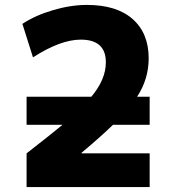

<svg xmlns="http://www.w3.org/2000/svg" viewBox="-20 -760 699 780"><path d="M88 -253V-367H351Q410 -437 410 -507Q410 -599 308 -599Q226 -599 114 -527L71 -663Q122 -697 194.5 -718.5Q267 -740 333 -740Q454 -740 519 -682.5Q584 -625 584 -523Q584 -439 537 -367H588V-253H439Q392 -207 311 -139V-137H588V0H88V-137Q197 -222 234 -253Z"/></svg>

Font: M PLUS 1p ExtraBold
Style: Regular
Weight: 800
Version: Version 1.062